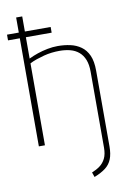

<svg xmlns="http://www.w3.org/2000/svg" viewBox="-99 -757 667 1027"><g transform="rotate(-10 234.5 -243.5)"><path d="M0 -618V-587H237V-618ZM256 -511Q229 -511 200.5 -505.5Q172 -500 145.5 -491Q119 -482 97 -471V-700H64V0H97V-445Q114 -454 134.5 -461Q155 -468 176 -473.5Q197 -479 218.5 -481.5Q240 -484 261 -484Q293 -484 319.5 -477Q346 -470 365.5 -453.5Q385 -437 395.5 -410.5Q406 -384 406 -346V67Q406 103 394.5 126Q383 149 364 163Q345 177 320 187L329 213Q367 198 390.5 180Q414 162 425 134.5Q436 107 436 66V-346Q436 -397 421.5 -429Q407 -461 381.5 -479Q356 -497 324 -504Q292 -511 256 -511Z"/></g></svg>

Font: Advent Pro ExtraLight
Style: Regular
Weight: 250
Version: Version 3.000